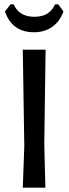

<svg xmlns="http://www.w3.org/2000/svg" viewBox="-20 -873 319 893"><path d="M251 -853 275 -820Q259 -774 223.5 -748.5Q188 -723 138 -723Q36 -723 3 -820L29 -853H44Q68 -795 140 -795Q211 -795 236 -853ZM192 -642 186 -202 191 0H86L93 -193L86 -642Z"/></svg>

Font: Alegreya Sans SC Medium
Style: Regular
Weight: 500
Designer: Juan Pablo del Peral
Foundry: Huerta Tipografica
Version: Version 2.001;PS 002.001;hotconv 1.0.88;makeotf.lib2.5.64775